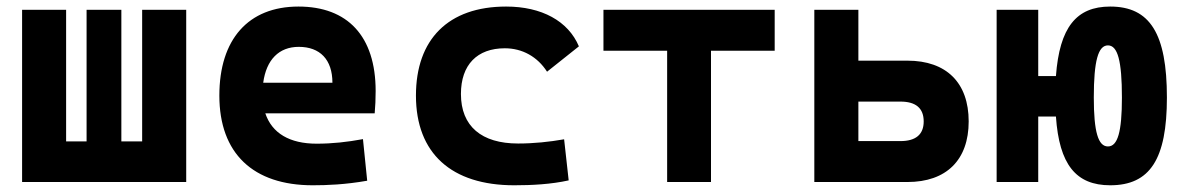

<svg xmlns="http://www.w3.org/2000/svg" viewBox="-20 -547 3556 577"><path d="M46.4 0H539.6V-517.6H407.2V-122.1H344.7V-517.6H240.2V-122.1H178.7V-517.6H46.4Z M919.9 9.8C961.9 9.8 1017.1 7.8 1083.5 -3.9L1070.8 -128.9C1023.4 -120.1 978.5 -115.2 931.6 -115.2C850.6 -115.2 797.4 -146.5 777.3 -206.5H1106C1107.9 -227.5 1108.9 -249 1108.9 -273.4C1108.9 -438.5 1024.4 -527.3 877 -527.3C726.1 -527.3 639.2 -428.7 639.2 -259.8C639.2 -85.9 740.7 9.8 919.9 9.8ZM771 -298.3C780.3 -367.7 818.4 -406.2 877.9 -406.2C941.4 -406.2 979 -368.2 979 -298.3Z M1525.4 9.8C1578.6 9.8 1636.2 6.8 1689 -4.9L1675.3 -128.4C1630.9 -120.6 1584 -115.7 1537.1 -115.7C1427.2 -115.7 1365.2 -167.5 1365.2 -264.6C1365.2 -352.5 1414.1 -401.9 1497.1 -401.9C1549.8 -401.9 1595.2 -376.5 1624 -331.5L1719.7 -407.7C1687.5 -483.9 1607.9 -527.3 1501 -527.3C1327.1 -527.3 1230 -428.7 1230 -259.8C1230 -85.9 1336.9 9.8 1525.4 9.8Z M1984.9 0H2116.7V-394.5H2308.1V-517.6H1793.5V-394.5H1984.9Z M2427.2 0H2707C2824.2 0 2891.1 -66.4 2891.1 -182.1C2891.1 -298.3 2824.2 -364.7 2707 -364.7H2559.6V-517.6H2427.2ZM2559.6 -123V-241.7H2686C2732.4 -241.7 2755.9 -221.7 2755.9 -182.1C2755.9 -143.1 2732.4 -123 2686 -123Z M3316.4 9.8C3436 9.8 3486.8 -68.8 3486.8 -253.9C3486.8 -445.8 3436 -527.3 3316.4 -527.3C3214.4 -527.3 3164.1 -464.4 3153.3 -318.4H3100.1V-517.6H2975.1V0H3100.1V-196.8H3153.3C3163.1 -52.7 3213.4 9.8 3316.4 9.8ZM3309.6 -106.9C3280.3 -106.9 3267.1 -150.4 3267.1 -253.9C3267.1 -364.3 3280.3 -410.6 3309.6 -410.6C3338.9 -410.6 3351.6 -364.3 3351.6 -253.9C3351.6 -150.4 3338.9 -106.9 3309.6 -106.9Z"/></svg>

Font: Cascadia Code
Style: Bold
Weight: 700
Monospace: yes
Designer: Aaron Bell
Foundry: Saja Typeworks
Version: Version 2404.023